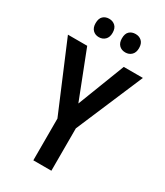

<svg xmlns="http://www.w3.org/2000/svg" viewBox="-222 -998 933 1087"><g transform="rotate(30 245.0 -454.5)"><path d="M246 -406 365 -714H490L304 -277V0H186V-273L0 -714H126ZM103 -849Q103 -880 118.5 -894.5Q134 -909 158 -909Q182 -909 198 -894Q214 -879 214 -849Q214 -820 198 -804.5Q182 -789 158 -789Q134 -789 118.5 -804.5Q103 -820 103 -849ZM275 -849Q275 -880 290.5 -894.5Q306 -909 331 -909Q355 -909 371 -894Q387 -879 387 -849Q387 -820 371 -804.5Q355 -789 331 -789Q306 -789 290.5 -804.5Q275 -820 275 -849Z"/></g></svg>

Font: Noto Sans Sinhala Condensed SemiBold
Style: Regular
Weight: 600
Width: 3
Designer: Jelle Bosma - Monotype Design Team
Foundry: Monotype Imaging Inc.
Version: Version 2.006; ttfautohint (v1.8.4.7-5d5b)